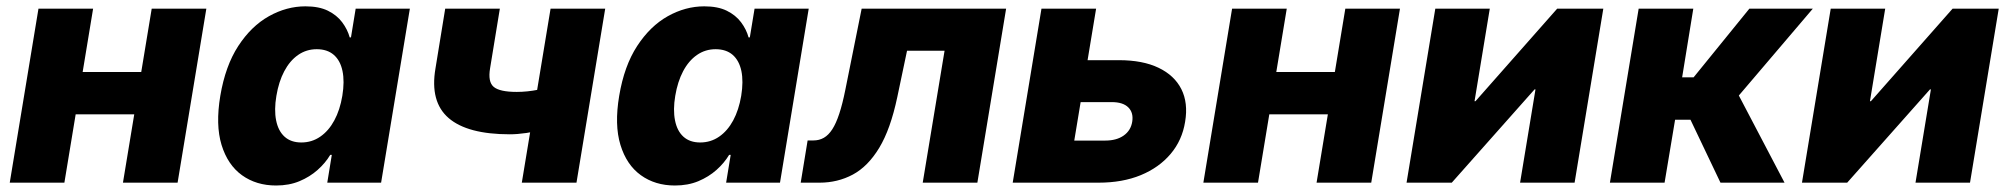

<svg xmlns="http://www.w3.org/2000/svg" viewBox="-20 -568 6245 597"><path d="M467.8 -344.2 446.3 -212.4H166.5L188 -344.2ZM269.5 -541 180.2 0H10.3L99.6 -541ZM621.6 -541 532.2 0H362.3L451.7 -541Z M838.4 8.8Q776.9 8.8 732.4 -23.2Q688 -55.2 668.9 -117.4Q649.9 -179.7 665 -270Q680.7 -363.3 720.9 -425Q761.2 -486.8 816.2 -517.6Q871.1 -548.3 929.7 -548.3Q971.7 -548.3 999.5 -534.7Q1027.3 -521 1043.9 -498.8Q1060.5 -476.6 1067.4 -451.7H1071.3L1085.9 -541H1254.4L1165 0H997.6L1011.7 -86.4H1006.8Q991.7 -61 967.5 -39.6Q943.4 -18.1 911.1 -4.6Q878.9 8.8 838.4 8.8ZM917 -125Q949.7 -125 975.8 -143.1Q1002 -161.1 1019.5 -193.6Q1037.1 -226.1 1044.4 -270Q1051.8 -314.9 1044.9 -347.4Q1038.1 -379.9 1017.8 -397.5Q997.6 -415 964.8 -415Q932.6 -415 906.7 -397Q880.9 -378.9 863.8 -346.4Q846.7 -314 839.4 -270Q832 -226.6 838.6 -193.6Q845.2 -160.6 865 -142.8Q884.8 -125 917 -125Z M1565.4 -150.4Q1433.6 -150.4 1375 -200.9Q1316.4 -251.5 1334 -355L1364.3 -541H1534.2L1503.9 -356Q1496.6 -313.5 1515.1 -297.9Q1533.7 -282.2 1586.9 -282.2Q1619.6 -282.2 1654.8 -289.3Q1689.9 -296.4 1733.4 -310.5L1711.9 -178.7Q1697.3 -171.9 1671.1 -165.3Q1645 -158.7 1616.7 -154.5Q1588.4 -150.4 1565.4 -150.4ZM1602.5 0 1691.9 -541H1861.8L1772.5 0Z M2078.6 8.8Q2017.1 8.8 1972.7 -23.2Q1928.2 -55.2 1909.2 -117.4Q1890.1 -179.7 1905.3 -270Q1920.9 -363.3 1961.2 -425Q2001.5 -486.8 2056.4 -517.6Q2111.3 -548.3 2169.9 -548.3Q2211.9 -548.3 2239.7 -534.7Q2267.6 -521 2284.2 -498.8Q2300.8 -476.6 2307.6 -451.7H2311.5L2326.2 -541H2494.6L2405.3 0H2237.8L2252 -86.4H2247.1Q2231.9 -61 2207.8 -39.6Q2183.6 -18.1 2151.4 -4.6Q2119.1 8.8 2078.6 8.8ZM2157.2 -125Q2189.9 -125 2216.1 -143.1Q2242.2 -161.1 2259.8 -193.6Q2277.3 -226.1 2284.7 -270Q2292 -314.9 2285.2 -347.4Q2278.3 -379.9 2258.1 -397.5Q2237.8 -415 2205.1 -415Q2172.9 -415 2147 -397Q2121.1 -378.9 2104 -346.4Q2086.9 -314 2079.6 -270Q2072.3 -226.6 2078.9 -193.6Q2085.4 -160.6 2105.2 -142.8Q2125 -125 2157.2 -125Z M2469.7 0 2491.2 -131.3H2509.3Q2527.3 -131.3 2541.7 -139.6Q2556.2 -147.9 2567.9 -166Q2579.6 -184.1 2589.6 -214.4Q2599.6 -244.6 2608.4 -288.6L2659.2 -541H3108.4L3019 0H2849.1L2917 -410.2H2800.3L2770 -266.1Q2749 -166.5 2713.9 -108.4Q2678.7 -50.3 2631.6 -25.1Q2584.5 0 2528.3 0Z M3295.9 -380.9H3459Q3533.2 -380.9 3582.5 -357.2Q3631.8 -333.5 3653.3 -290.8Q3674.8 -248 3665 -189.5Q3655.8 -131.8 3619.9 -89.4Q3584 -46.9 3527.1 -23.4Q3470.2 0 3396 0H3128.9L3218.3 -541H3388.2L3320.3 -130.9H3416.5Q3451.7 -130.9 3473.9 -146.5Q3496.1 -162.1 3500.5 -189.5Q3504.9 -217.8 3488.3 -234.1Q3471.7 -250.5 3437 -250.5H3273.9Z M4179.2 -344.2 4157.7 -212.4H3877.9L3899.4 -344.2ZM3981 -541 3891.6 0H3721.7L3811 -541ZM4333 -541 4243.7 0H4073.7L4163.1 -541Z M4876 0H4706.5L4754.4 -290H4751.5L4494.1 0H4353.5L4442.9 -541H4612.3L4564.9 -253.4H4567.9L4821.8 -541H4965.3Z M4985.8 0 5075.2 -541H5245.1L5210.4 -327.6H5246.1L5419.4 -541H5616.7L5386.7 -271L5528.8 0H5329.6L5236.3 -195.8H5188.5L5155.8 0Z M6105.5 0H5936L5983.9 -290H5981L5723.6 0H5583L5672.4 -541H5841.8L5794.4 -253.4H5797.4L6051.3 -541H6194.8Z"/></svg>

Font: Inter 17pt ExtraBold
Style: Italic
Weight: 800
Italic angle: -9.3988°
Version: Version 4.001;git-66647c0bb